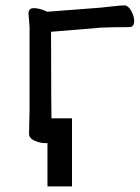

<svg xmlns="http://www.w3.org/2000/svg" viewBox="-20 -511 516 707"><path d="M147 16.1Q127.9 16.1 107.4 7.1Q86.9 -2 86.9 -19L88.9 -107.9V-410.2L85 -460.9Q85 -481 104 -481Q118.2 -481 136.7 -475.1L154.8 -467.8L351.1 -482.9Q373 -484.9 398.9 -488Q424.8 -491.2 437 -491.2Q452.1 -491.2 463.1 -471.2Q474.1 -451.2 474.1 -433.1Q474.1 -411.1 455.1 -411.1Q390.1 -411.1 352.1 -409.2L168 -394Q168 -106.9 170.9 -1Q170.9 16.1 147 16.1ZM245.1 -75.2V175.3H154.8V-75.2Z"/></svg>

Font: LXGW WenKai GB Screen
Style: Regular
Weight: 400
Designer: LXGW / Fontworks Inc.
Foundry: LXGW / Fontworks Inc.
Version: Version 1.321;February 19, 2024;FontCreator 14.0.0.2901 64-b